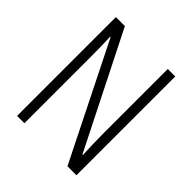

<svg xmlns="http://www.w3.org/2000/svg" viewBox="-194 -848 981 981"><g transform="rotate(45 297.0 -357.0)"><path d="M512 0V-714H458V-242C458 -202 460 -145 462 -96H459L148 -714H83V0H136V-480C136 -533 135 -579 133 -623H136L447 0Z"/></g></svg>

Font: Noto Sans Arabic Cond Light
Style: Regular
Weight: 300
Width: 3
Designer: Monotype Design Team, Nadine Chahine, Nizar Qandah and Khaled Hosny
Foundry: Monotype Imaging Inc.
Version: Version 2.012